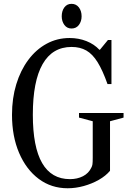

<svg xmlns="http://www.w3.org/2000/svg" viewBox="-20 -970 684 1000"><path d="M332.5 10.5Q247 10.5 181.8 -38.2Q116.5 -87 79.5 -173.5Q42.5 -260 42.5 -372Q42.5 -458.5 64.8 -531.2Q87 -604 127.5 -658.2Q168 -712.5 222.8 -742.2Q277.5 -772 342.5 -772Q389.5 -772 430 -756Q470.5 -740 497.5 -711H500.5L542 -761.5H560.5V-532H540Q514.5 -604 488.2 -646.2Q462 -688.5 429.5 -707Q397 -725.5 353 -725.5Q253 -725.5 202 -636.2Q151 -547 151 -372.5Q151 -37 344.5 -37Q382.5 -37 412.2 -52.2Q442 -67.5 456 -97.5Q460 -104.5 461.5 -114.2Q463 -124 463 -149V-338.5L391.5 -357.5V-381.5H623.5V-357.5L553 -338.5V-80.5Q531 -54 495 -33.5Q459 -13 416.5 -1.2Q374 10.5 332.5 10.5ZM352.5 -821.5Q329 -821.5 315.2 -840.2Q301.5 -859 301.5 -885Q301.5 -913 315.2 -931.5Q329 -950 352.5 -950Q376.5 -950 390.8 -931.5Q405 -913 405 -885Q405 -859 391 -840.2Q377 -821.5 352.5 -821.5Z"/></svg>

Font: Libre Caslon Condensed
Style: Regular
Weight: 400
Designer: Pablo Impallari, Rodrigo Fuenzalida, Katja Schimmel, Ertekin Erdin
Foundry: Pablo Impallari, Rodrigo Fuenzalida
Version: Version 2.000; ttfautohint (v1.8.4.7-5d5b);gftools[0.9.33]